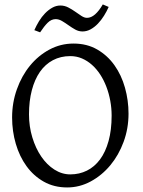

<svg xmlns="http://www.w3.org/2000/svg" viewBox="-20 -825 640 860"><path d="M480 -307.1Q480 -340.8 473.9 -373.8Q467.8 -406.7 456.5 -436.3Q445.3 -465.8 429 -491Q412.6 -516.1 392.1 -534.4Q371.6 -552.7 347.2 -563.2Q322.8 -573.7 294.9 -573.7Q251.5 -573.7 217 -555.4Q182.6 -537.1 158.9 -503.2Q135.3 -469.2 122.6 -420.9Q109.9 -372.6 109.9 -313Q109.9 -258.3 124.8 -209.5Q139.6 -160.6 164.8 -123.8Q189.9 -86.9 223.6 -65.4Q257.3 -43.9 294.9 -43.9Q335.4 -43.9 369.4 -60.8Q403.3 -77.6 428 -110.8Q452.6 -144 466.3 -193.4Q480 -242.7 480 -307.1ZM555.7 -315.9Q555.7 -249.5 533.7 -189.7Q511.7 -129.9 473.9 -84.5Q436 -39.1 386.2 -12.2Q336.4 14.6 280.8 14.6Q222.2 14.6 176.3 -11.2Q130.4 -37.1 98.9 -80.6Q67.4 -124 50.8 -180.7Q34.2 -237.3 34.2 -298.8Q34.2 -365.2 55.7 -425.3Q77.1 -485.4 114.3 -530.8Q151.4 -576.2 201.4 -603Q251.5 -629.9 309.1 -629.9Q369.6 -629.9 415.5 -603.3Q461.4 -576.7 492.7 -532.7Q523.9 -488.8 539.8 -432.1Q555.7 -375.5 555.7 -315.9ZM466.8 -793.9Q458 -773.9 445.8 -754.4Q433.6 -734.9 418.7 -719.2Q403.8 -703.6 386.2 -693.8Q368.7 -684.1 349.6 -684.1Q332.5 -684.1 317.1 -692.6Q301.8 -701.2 287.1 -711.7Q272.5 -722.2 258.1 -730.7Q243.7 -739.3 229.5 -739.3Q210 -739.3 193.8 -723.4Q177.7 -707.5 159.7 -680.2L133.8 -689.9Q142.6 -710 154.5 -729.7Q166.5 -749.5 181.6 -765.1Q196.8 -780.8 214.1 -790.5Q231.4 -800.3 250.5 -800.3Q269 -800.3 285.6 -791.7Q302.2 -783.2 316.9 -772.7Q331.5 -762.2 344.7 -753.7Q357.9 -745.1 369.6 -745.1Q388.2 -745.1 406 -760.7Q423.8 -776.4 440.4 -805.2Z"/></svg>

Font: Gentium Plus
Style: Regular
Weight: 400
Designer: J. Victor Gaultney, Annie Olsen, Iska Routamaa
Foundry: SIL International
Version: Version 1.510